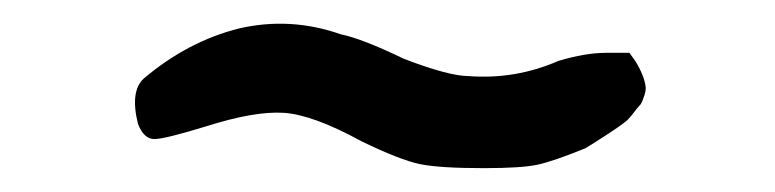

<svg xmlns="http://www.w3.org/2000/svg" viewBox="-20 -390 650 161"><path d="M180.7 -366.2Q223.6 -376 265.6 -361.3Q284.2 -357.4 318.4 -340.8Q356.4 -326.2 373 -326.2Q412.1 -323.2 448.2 -338.9Q470.7 -345.7 488.3 -345.7H507.8L512.7 -338.9Q520.5 -326.2 521.5 -316.4Q521.5 -313.5 520.5 -310.5Q519.5 -307.6 518.6 -305.2Q517.6 -302.7 516.1 -301.3Q514.6 -299.8 511.7 -295.9Q508.8 -292 505.9 -289.1Q500 -284.2 486.3 -275.4Q472.7 -266.6 470.7 -265.6Q444.3 -254.9 431.2 -252Q418 -249 385.7 -249Q348.6 -249 332 -252.4Q315.4 -255.9 283.2 -271.5Q242.2 -293.9 217.8 -295.4Q193.4 -296.9 153.3 -284.2Q118.2 -273.4 109.4 -273.4Q100.6 -273.4 95.7 -286.1Q88.9 -313.5 100.6 -324.2Q137.7 -355.5 180.7 -366.2Z"/></svg>

Font: JasonHandwriting4
Style: Regular
Weight: 400
Version: Version 1.01.21